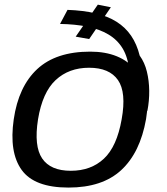

<svg xmlns="http://www.w3.org/2000/svg" viewBox="-20 -822 736 846"><path d="M281.5 4.5Q431 4.5 514.2 -72.5Q597.5 -149.5 623.5 -297Q646.5 -429.5 579 -512Q511.5 -594.5 377.5 -594.5Q227 -594.5 144.2 -517.8Q61.5 -441 40.5 -296Q19.5 -151 75.5 -73.2Q131.5 4.5 281.5 4.5ZM292 -69.5Q202.5 -69.5 165.8 -123.8Q129 -178 147.5 -296Q167 -415 225.2 -469.2Q283.5 -523.5 372.5 -523.5Q462 -523.5 499.8 -469.2Q537.5 -415 516 -296Q495 -176.5 438 -123Q381 -69.5 292 -69.5ZM629.5 -333.5Q638 -378 637.5 -422.2Q637 -466.5 627.2 -506.5Q617.5 -546.5 595.5 -577Q583 -627.5 557.8 -664.5Q532.5 -701.5 493.8 -726Q455 -750.5 401.2 -763.2Q347.5 -776 277.5 -778.5L244.5 -716.5Q311 -715.5 364.8 -704.5Q418.5 -693.5 458 -670Q497.5 -646.5 520.8 -607.8Q544 -569 549.5 -510.2Q555 -451.5 540 -371ZM373 -650 468.5 -790 411 -801.5 313.5 -660.5Z"/></svg>

Font: Anybody SemiExpanded
Style: Italic
Weight: 400
Width: 6
Italic angle: -10°
Version: Version 1.113;gftools[0.9.25]